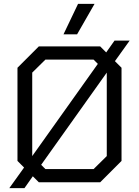

<svg xmlns="http://www.w3.org/2000/svg" viewBox="-20 -939 716 989"><path d="M572 -624 606 -590V-110L496 0H180L149 -31L106 30H28L104 -76L70 -110V-590L180 -700H496L527 -669L570 -730H648ZM146 -135 484 -610 462 -632H214L146 -565ZM530 -565 192 -90 214 -68H462L530 -135ZM382 -919H467L377 -762H307Z"/></svg>

Font: Chakra Petch
Style: Regular
Weight: 400
Designer: Katatrad Aksorn Co.,Ltd.
Foundry: Cadson Demak Co.,Ltd.
Version: Version 1.000; ttfautohint (v1.6)